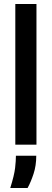

<svg xmlns="http://www.w3.org/2000/svg" viewBox="-20 -718 257 953"><path d="M56 0V-698H161V0ZM31 215Q51 151 55 115.5Q59 80 59 55H160Q160 104 146.5 145Q133 186 117 215Z"/></svg>

Font: Bricolage Grotesque Condensed Medium
Style: Regular
Weight: 500
Width: 3
Designer: Mathieu Triay
Foundry: Atelier Triay
Version: Version 1.000;gftools[0.9.30]